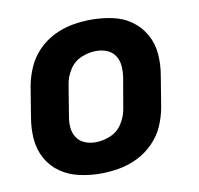

<svg xmlns="http://www.w3.org/2000/svg" viewBox="-66 -607 708 684"><g transform="rotate(-10 288.0 -265.0)"><path d="M245 8Q278 8 312.5 2Q347 -4 379.5 -20Q412 -36 438 -62.5Q464 -89 478 -121.5Q492 -154 498 -188L516 -298Q523 -337 520 -375.5Q517 -414 499 -446.5Q481 -479 451 -500.5Q421 -522 383 -530Q345 -538 306 -538Q273 -538 238.5 -532Q204 -526 171.5 -510Q139 -494 113.5 -468Q88 -442 73.5 -409Q59 -376 53 -343L35 -233Q28 -193 31 -154.5Q34 -116 52 -83.5Q70 -51 100 -30Q130 -9 168 -0.5Q206 8 245 8ZM247 -105Q226 -105 207.5 -112.5Q189 -120 178.5 -136.5Q168 -153 166.5 -173.5Q165 -194 169 -214L187 -324Q191 -351 207 -376.5Q223 -402 250 -413.5Q277 -425 304 -425Q325 -425 343.5 -417.5Q362 -410 372.5 -393.5Q383 -377 384.5 -357Q386 -337 383 -316L364 -206Q360 -179 344 -153.5Q328 -128 301 -116.5Q274 -105 247 -105Z"/></g></svg>

Font: Iosevka Sparkle Extrabold
Style: Italic
Weight: 800
Italic angle: -9°
Designer: Belleve Invis
Foundry: Belleve Invis
Version: Version 4.5.0; ttfautohint (v1.8.3)